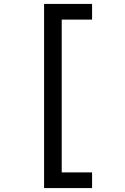

<svg xmlns="http://www.w3.org/2000/svg" viewBox="-20 -850 640 980"><path d="M205 110V-830H450V-750H295V30H450V110Z"/></svg>

Font: Pitagon Sans Mono
Style: Regular
Weight: 400
Monospace: yes
Designer: Travis Tran
Foundry: Pitagon
Version: Version 1.001;gftools[0.9.26]